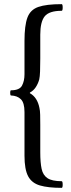

<svg xmlns="http://www.w3.org/2000/svg" viewBox="-20 -749 344 925"><path d="M277 156Q212 156 172.5 144.5Q133 133 115.5 100Q98 67 98 1V-209Q98 -254 80.5 -271Q63 -288 33 -289Q29 -289 29 -302Q29 -314 33 -314Q74 -314 86 -336.5Q98 -359 98 -391V-552Q98 -626 112 -664Q126 -702 164.5 -715.5Q203 -729 277 -729Q282 -729 282 -713Q282 -697 277 -697Q217 -697 195.5 -670.5Q174 -644 174 -582V-467Q174 -430 173 -404.5Q172 -379 169 -366Q163 -345 152 -328.5Q141 -312 124 -303V-300Q160 -280 170 -229Q173 -217 173.5 -195.5Q174 -174 174 -147V-15Q174 34 180.5 64.5Q187 95 209 109.5Q231 124 277 124Q282 124 282 141Q282 156 277 156Z"/></svg>

Font: Junicode Two Beta Condensed Medium
Style: Italic
Weight: 500
Width: 3
Italic angle: -9°
Version: Version 1.053; ttfautohint (v1.8.4)